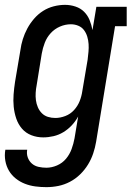

<svg xmlns="http://www.w3.org/2000/svg" viewBox="-23 -558 543 791"><path d="M168 213Q145 213 122.5 210Q100 207 79.5 199Q59 191 42 177.5Q25 164 14 145.5Q3 127 -1 104.5Q-5 82 -1 59H89Q86 76 91.5 91Q97 106 108.5 116Q120 126 136 129.5Q152 133 168 133Q190 133 212 123.5Q234 114 249 96Q264 78 272 56Q280 34 284 12L299 -78Q288 -58 272.5 -41.5Q257 -25 238 -13.5Q219 -2 197.5 3Q176 8 155 8Q129 8 106 -1Q83 -10 67.5 -28Q52 -46 44 -69.5Q36 -93 33.5 -118Q31 -143 33 -169Q35 -195 39 -221L61 -351Q64 -374 71 -396.5Q78 -419 89.5 -440.5Q101 -462 117.5 -481Q134 -500 154.5 -513Q175 -526 198.5 -532Q222 -538 245 -538Q267 -538 288 -531Q309 -524 323.5 -509.5Q338 -495 346 -475.5Q354 -456 358 -434L374 -530H499V-450H451L373 26Q369 50 361 74Q353 98 339.5 120Q326 142 307 160.5Q288 179 265 191Q242 203 217.5 208Q193 213 168 213ZM205 -72Q225 -72 246 -80Q267 -88 282 -104.5Q297 -121 305 -141Q313 -161 316 -182L338 -312Q340 -328 341.5 -344.5Q343 -361 342 -376.5Q341 -392 336.5 -407Q332 -422 323 -434Q314 -446 299.5 -452Q285 -458 269 -458Q246 -458 224 -448.5Q202 -439 186 -421.5Q170 -404 161.5 -382Q153 -360 149 -337L128 -207Q125 -192 124 -176Q123 -160 125 -145Q127 -130 133 -116Q139 -102 149.5 -91.5Q160 -81 174.5 -76.5Q189 -72 205 -72Z"/></svg>

Font: Iosevka Slab Medium Oblique
Style: Regular
Weight: 500
Italic angle: -9°
Monospace: yes
Designer: Belleve Invis
Foundry: Belleve Invis
Version: Version 11.1.1; ttfautohint (v1.8.3)